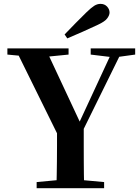

<svg xmlns="http://www.w3.org/2000/svg" viewBox="-20 -997 741 1017"><path d="M322.2 -814.5Q351.7 -844.9 381.3 -875.4Q410.8 -905.8 438.3 -932.2Q463.5 -956.6 479.5 -966.6Q495.5 -976.5 512.3 -976.5Q533.8 -976.5 547.1 -962.3Q560.3 -948.1 560.3 -930.5Q560.3 -916.4 547.7 -899.5Q535.1 -882.7 498.8 -865.9Q458.8 -846.9 418.1 -829Q377.5 -811.1 336.4 -793.6ZM174.1 0V-32.6L331.7 -47.3H371L531.5 -32.6V0ZM279 0Q280 -38.7 280.5 -71.6Q281 -104.4 281.5 -140.8Q282 -177.2 282 -224.4Q282 -271.5 282 -338.6H423.6Q423.6 -272.2 423.6 -225.1Q423.6 -177.9 423.8 -141.7Q423.9 -105.4 424.4 -72.1Q424.9 -38.7 425.9 0ZM301.1 -252.4 60.3 -740.5H220.9L416.7 -321.9H388.1L395.3 -338.3L581.8 -740.5H633.3L393 -252.4ZM19.1 -707.9V-740.5H343.2V-707.9L205.3 -694.2H165.6ZM460.4 -707.9V-740.5H696V-707.9L596.5 -694.2H573.4Z"/></svg>

Font: Noto Serif JP
Style: Regular
Weight: 200
Designer: Ryoko NISHIZUKA 西塚涼子 (kana & ideographs); Frank Grießhammer (Latin, Greek & Cyrillic); Wenlong ZHANG 张文龙 (bopomofo); San
Foundry: Adobe
Version: Version 2.001;hotconv 1.1.0;makeotfexe 2.6.0